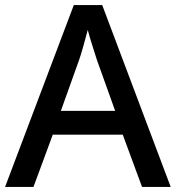

<svg xmlns="http://www.w3.org/2000/svg" viewBox="-20 -737 694 757"><path d="M540 0 464 -206H188L112 0H0L271 -717H383L653 0ZM362 -501Q359 -512 351.5 -534Q344 -556 337 -580Q330 -604 326 -619Q318 -588 308 -553Q298 -518 292 -501L220 -300H434Z"/></svg>

Font: Noto Sans Sinhala Medium
Style: Regular
Weight: 500
Designer: Jelle Bosma - Monotype Design Team
Foundry: Monotype Imaging Inc.
Version: Version 2.006; ttfautohint (v1.8.4.7-5d5b)